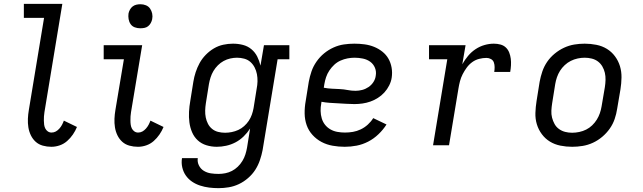

<svg xmlns="http://www.w3.org/2000/svg" viewBox="-20 -755 3340 998"><path d="M247 8Q224 8 202.5 2Q181 -4 165.5 -18Q150 -32 140.5 -51.5Q131 -71 127.5 -93Q124 -115 125 -138Q126 -161 130 -184L209 -662H104V-735H304L211 -172Q209 -161 208.5 -150Q208 -139 208 -128Q208 -117 209.5 -106.5Q211 -96 215.5 -87Q220 -78 228.5 -72Q237 -66 248 -66Q260 -66 270 -71.5Q280 -77 288.5 -86.5Q297 -96 302.5 -106.5Q308 -117 312 -128L380 -95Q372 -75 359 -56Q346 -37 329 -22Q312 -7 290.5 0.5Q269 8 247 8Z M697 8Q674 8 652.5 2Q631 -4 615.5 -18Q600 -32 590.5 -51.5Q581 -71 577.5 -93Q574 -115 575 -138Q576 -161 580 -184L624 -447H519V-520H719L661 -172Q659 -161 658.5 -150Q658 -139 658 -128Q658 -117 659.5 -106.5Q661 -96 665.5 -87Q670 -78 678.5 -72Q687 -66 698 -66Q710 -66 720 -71.5Q730 -77 738.5 -86.5Q747 -96 752.5 -106.5Q758 -117 762 -128L830 -95Q822 -75 809 -56Q796 -37 779 -22Q762 -7 740.5 0.5Q719 8 697 8ZM709 -608Q694 -608 680.5 -613Q667 -618 659 -629.5Q651 -641 648.5 -655.5Q646 -670 648 -685Q650 -695 655.5 -705Q661 -715 669.5 -721.5Q678 -728 688.5 -730.5Q699 -733 710 -733Q725 -733 738.5 -727.5Q752 -722 760 -710.5Q768 -699 771 -684.5Q774 -670 771 -655Q769 -645 763.5 -635Q758 -625 749.5 -618.5Q741 -612 730.5 -610Q720 -608 709 -608Z M1116 223Q1091 223 1067 220Q1043 217 1020 209.5Q997 202 978 189Q959 176 946 157.5Q933 139 927.5 115.5Q922 92 926 67H1008Q1005 87 1014 105Q1023 123 1039.5 133Q1056 143 1075.5 146Q1095 149 1116 149Q1133 149 1151 145.5Q1169 142 1185.5 133.5Q1202 125 1216 111.5Q1230 98 1240 81.5Q1250 65 1255.5 47.5Q1261 30 1264 13L1280 -87Q1266 -65 1246.5 -46Q1227 -27 1204 -15Q1181 -3 1156 2.5Q1131 8 1107 8Q1079 8 1053 0Q1027 -8 1008 -25.5Q989 -43 978.5 -67.5Q968 -92 964.5 -119Q961 -146 962.5 -174Q964 -202 969 -230L985 -330Q989 -355 997 -379.5Q1005 -404 1017.5 -427Q1030 -450 1049.5 -470Q1069 -490 1092 -503.5Q1115 -517 1140.5 -522.5Q1166 -528 1191 -528Q1218 -528 1243 -521.5Q1268 -515 1287 -499Q1306 -483 1317 -461Q1328 -439 1334 -414L1352 -520H1484V-447H1423L1345 25Q1340 51 1331 77.5Q1322 104 1307 127.5Q1292 151 1269.5 170.5Q1247 190 1221.5 202Q1196 214 1169 218.5Q1142 223 1116 223ZM1150 -65Q1167 -65 1184.5 -68.5Q1202 -72 1218.5 -79.5Q1235 -87 1249 -99.5Q1263 -112 1273 -127Q1283 -142 1289 -159Q1295 -176 1298 -193L1314 -293Q1318 -313 1318.5 -332Q1319 -351 1315.5 -369.5Q1312 -388 1303.5 -404.5Q1295 -421 1281.5 -433Q1268 -445 1249.5 -450Q1231 -455 1212 -455Q1195 -455 1177 -451Q1159 -447 1142.5 -438Q1126 -429 1112.5 -415.5Q1099 -402 1089.5 -386Q1080 -370 1074.5 -352.5Q1069 -335 1066 -318L1050 -218Q1047 -199 1046.5 -180.5Q1046 -162 1049.5 -144.5Q1053 -127 1061 -111.5Q1069 -96 1082.5 -85Q1096 -74 1113.5 -69.5Q1131 -65 1150 -65Z M1772 8Q1740 8 1709 2.5Q1678 -3 1651.5 -17Q1625 -31 1604.5 -53.5Q1584 -76 1574 -104.5Q1564 -133 1563.5 -165Q1563 -197 1569 -230L1585 -330Q1590 -357 1599 -383.5Q1608 -410 1625 -434.5Q1642 -459 1664.5 -477.5Q1687 -496 1713.5 -508Q1740 -520 1767.5 -524Q1795 -528 1822 -528Q1849 -528 1875 -524.5Q1901 -521 1924.5 -511.5Q1948 -502 1967.5 -486.5Q1987 -471 1999 -450Q2011 -429 2015.5 -403.5Q2020 -378 2016 -351Q2013 -331 2003 -311Q1993 -291 1978 -274.5Q1963 -258 1944 -246Q1925 -234 1905 -227Q1885 -220 1864 -217Q1843 -214 1822 -214Q1801 -214 1779.5 -215.5Q1758 -217 1736.5 -218Q1715 -219 1693.5 -220.5Q1672 -222 1651 -226L1650 -218Q1646 -198 1646.5 -178Q1647 -158 1652.5 -139.5Q1658 -121 1669.5 -106.5Q1681 -92 1697.5 -82.5Q1714 -73 1733.5 -69.5Q1753 -66 1773 -66Q1794 -66 1814.5 -69.5Q1835 -73 1855 -82.5Q1875 -92 1892 -107.5Q1909 -123 1920 -141L1989 -108Q1972 -81 1947.5 -57.5Q1923 -34 1894 -19Q1865 -4 1834 2Q1803 8 1772 8ZM1828 -283Q1845 -283 1862.5 -287.5Q1880 -292 1895.5 -302.5Q1911 -313 1921 -328.5Q1931 -344 1933 -361Q1937 -383 1929 -402.5Q1921 -422 1904.5 -434Q1888 -446 1866.5 -450.5Q1845 -455 1823 -455Q1805 -455 1786.5 -451.5Q1768 -448 1750 -440Q1732 -432 1717.5 -418.5Q1703 -405 1692 -388.5Q1681 -372 1675 -354Q1669 -336 1666 -318L1663 -299Q1684 -295 1704.5 -294Q1725 -293 1746 -292Q1767 -291 1787 -287Q1807 -283 1828 -283Z M2231 0 2305 -447H2210V-520H2400L2383 -421Q2396 -444 2413 -464.5Q2430 -485 2452 -499.5Q2474 -514 2498.5 -521Q2523 -528 2547 -528Q2565 -528 2581.5 -523.5Q2598 -519 2609.5 -508Q2621 -497 2627 -481.5Q2633 -466 2635 -449.5Q2637 -433 2636 -415.5Q2635 -398 2632 -381H2549Q2551 -393 2551 -406Q2551 -419 2547 -430.5Q2543 -442 2532 -448Q2521 -454 2509 -454Q2490 -454 2470.5 -449Q2451 -444 2434.5 -432Q2418 -420 2406 -403.5Q2394 -387 2385 -369.5Q2376 -352 2371 -333Q2366 -314 2363 -295L2314 0Z M2954 8Q2923 8 2893 2Q2863 -4 2838.5 -19Q2814 -34 2796.5 -57.5Q2779 -81 2770.5 -109Q2762 -137 2763 -168Q2764 -199 2769 -230L2785 -330Q2790 -357 2799 -383.5Q2808 -410 2824 -433.5Q2840 -457 2863 -476Q2886 -495 2912 -507Q2938 -519 2965 -523.5Q2992 -528 3019 -528Q3050 -528 3080 -522Q3110 -516 3134.5 -501Q3159 -486 3176.5 -462.5Q3194 -439 3202.5 -411Q3211 -383 3210.5 -352Q3210 -321 3205 -290L3188 -190Q3184 -163 3175 -136.5Q3166 -110 3149.5 -86.5Q3133 -63 3110.5 -44Q3088 -25 3062 -13Q3036 -1 3008.5 3.5Q2981 8 2954 8ZM2954 -65Q2972 -65 2991 -69Q3010 -73 3027 -81.5Q3044 -90 3058 -103.5Q3072 -117 3082 -133Q3092 -149 3098 -166.5Q3104 -184 3107 -202L3124 -302Q3127 -321 3127.5 -340Q3128 -359 3124 -376.5Q3120 -394 3111 -409.5Q3102 -425 3088 -435.5Q3074 -446 3056 -450.5Q3038 -455 3019 -455Q3001 -455 2982.5 -451Q2964 -447 2947 -438.5Q2930 -430 2915.5 -416.5Q2901 -403 2891 -387Q2881 -371 2875 -353.5Q2869 -336 2866 -318L2850 -218Q2847 -199 2846 -180Q2845 -161 2849.5 -143.5Q2854 -126 2862.5 -110.5Q2871 -95 2885.5 -84.5Q2900 -74 2917.5 -69.5Q2935 -65 2954 -65Z"/></svg>

Font: Iosevka Etoile
Style: Italic
Weight: 400
Italic angle: -9°
Designer: Belleve Invis
Foundry: Belleve Invis
Version: Version 22.1.2; ttfautohint (v1.8.4)